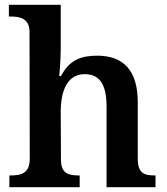

<svg xmlns="http://www.w3.org/2000/svg" viewBox="-20 -780 695 800"><path d="M19 0H312V-49H309C265 -49 234 -57 234 -115L233 -313C233 -401 260 -471 333 -471C400 -471 424 -421 424 -335V0H628V-49H625C580 -49 554 -58 554 -120V-354C554 -489 492 -548 385 -548C320 -548 270 -532 234 -463H227C227 -463 233 -528 233 -574V-760H17V-711H28C62 -711 103 -703 103 -648L104 -119C104 -58 69 -49 24 -49H19Z"/></svg>

Font: Noto Serif Yezidi SemiBold
Style: Regular
Weight: 600
Designer: Dalton Maag Ltd
Foundry: Dalton Maag Ltd
Version: Version 1.001